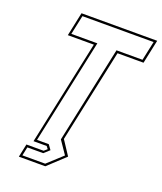

<svg xmlns="http://www.w3.org/2000/svg" viewBox="-157 -801 906 1075"><g transform="rotate(20 296.0 -263.0)"><path d="M85.5 174.5 102 96H204.5L223 80L211.5 65H133L265.5 -558.5H110.5L140.5 -700H591.5L561.5 -558.5H406.5L288.5 -5L344.5 80L243 174.5ZM101.5 161H237.5L326 80L273.5 3L395.5 -572H550.5L575 -686.5H151L126.5 -572H281.5L149 51.5H219L239.5 80L207 109.5H112.5Z"/></g></svg>

Font: Tourney Thin
Style: Italic
Weight: 100
Italic angle: -12°
Designer: Tyler Finck
Foundry: Etcetera Type Co
Version: Version 1.015